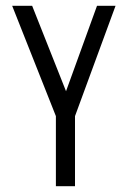

<svg xmlns="http://www.w3.org/2000/svg" viewBox="-20 -643 440 663"><path d="M173 0V-242L22 -623H91L208 -328L315 -623H379L239 -242V0Z"/></svg>

Font: Inconsolata Condensed
Style: Regular
Weight: 400
Width: 3
Monospace: yes
Designer: Raph Levien, Cyreal, Brenton Simpson
Foundry: Raph Levien, Cyreal, Google
Version: Version 3.000; ttfautohint (v1.8.2.53-6de2)